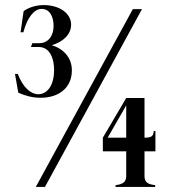

<svg xmlns="http://www.w3.org/2000/svg" viewBox="-20 -736 679 756"><path d="M140 -351C209 -351 263 -388 263 -459C263 -509 230 -544 184 -558C228 -571 260 -600 260 -639C260 -683 215 -716 152 -716C125 -716 94 -708 73 -692L61 -609H72C87 -666 114 -701 144 -701C176 -701 191 -670 191 -634C191 -597 172 -566 134 -566H107L102 -551H132C178 -551 193 -503 193 -461C193 -398 165 -365 131 -365C101 -365 70 -392 50 -445H39L52 -371C81 -358 110 -351 140 -351ZM549 -42V-140H592V-220H585C585 -200 575 -194 552 -194H549V-350H477L385 -194V-140H477V-42C477 -18 461 -10 435 -7V0H591V-7C566 -10 549 -16 549 -42ZM404 -194 477 -321V-194ZM503 -700 121 0H157L539 -700Z"/></svg>

Font: Sprat Condesed
Style: Regular
Weight: 400
Width: 3
Designer: Ethan Nakache
Foundry: Collletttivo
Version: Version 2.000;Glyphs 3.2 (3217)